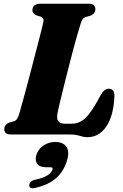

<svg xmlns="http://www.w3.org/2000/svg" viewBox="-20 -720 660 1028"><path d="M353.5 0H39Q17.5 0 10 -8.2Q2.5 -16.5 3 -29.5Q3 -41.5 10.5 -50.5Q18 -59.5 30 -64L54 -70.5Q66 -75 71.5 -83.5Q77 -92 83 -110.5Q87 -124 95.2 -154.2Q103.5 -184.5 114.8 -225.2Q126 -266 138 -312.2Q150 -358.5 162 -404.5Q174 -450.5 184.5 -490.8Q195 -531 202.2 -560Q209.5 -589 212 -601.5Q214.5 -613.5 210.8 -620.5Q207 -627.5 198.5 -630.5L175 -638Q165.5 -642 159.5 -648.8Q153.5 -655.5 153.5 -665.5Q153.5 -681 164.2 -690.5Q175 -700 195.5 -700H454.5Q476 -700 483.2 -691.8Q490.5 -683.5 490.5 -670.5Q490.5 -658 482.8 -649.2Q475 -640.5 464.5 -636L438.5 -629Q429 -626 423.5 -619Q418 -612 412.5 -595Q405 -572 395 -537.5Q385 -503 374 -461.8Q363 -420.5 351.8 -376.8Q340.5 -333 330 -291Q319.5 -249 310.8 -213.2Q302 -177.5 296 -152.2Q290 -127 288.5 -117Q281.5 -84 292.5 -70.8Q303.5 -57.5 328.5 -57.5H361.5Q391.5 -57.5 415.2 -71.2Q439 -85 463 -117.8Q487 -150.5 517 -207Q528.5 -228 539.2 -236.5Q550 -245 562 -245Q579 -245 586 -234Q593 -223 592.5 -204.5Q590.5 -153.5 579.8 -113Q569 -72.5 550 -44Q531 -15.5 505.5 -0.5Q480 14.5 447.5 14.5Q433 14.5 420.2 10.8Q407.5 7 392.2 3.5Q377 0 353.5 0ZM229 175.5Q192.5 175.5 179.5 157.5Q166.5 139.5 174 112Q182.5 80 211.5 60Q240.5 40 275.5 40Q315.5 40 334 63.8Q352.5 87.5 340.5 133Q325 192.5 283.2 231.2Q241.5 270 166.5 286.5Q151 290 143.5 285.2Q136 280.5 136.5 271Q137.5 261.5 144.2 253.8Q151 246 165.5 243Q198 236.5 218.2 227.2Q238.5 218 248.8 207Q259 196 261.5 187Q264.5 175.5 249.5 175.5Z"/></svg>

Font: Fraunces ExtraBold
Style: Italic
Weight: 800
Italic angle: -16°
Version: Version 1.000;[b76b70a41]